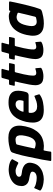

<svg xmlns="http://www.w3.org/2000/svg" viewBox="923 -1552 724 2636"><g transform="rotate(-90 1285.0 -234.0)"><path d="M16 -116Q20 -127 26.5 -126Q33 -125 38 -120Q53 -111 75 -104.5Q97 -98 119.5 -95Q142 -92 161 -92Q182 -92 199 -97Q216 -102 228.5 -112.5Q241 -123 245 -140Q248 -154 243.5 -163Q239 -172 220.5 -179Q202 -186 163 -193Q143 -195 120 -202Q97 -209 79 -224.5Q61 -240 52.5 -267Q44 -294 53 -339Q63 -383 95.5 -413.5Q128 -444 176 -460.5Q224 -477 279 -477Q296 -477 321 -473Q346 -469 370.5 -460.5Q395 -452 410 -438Q418 -432 418 -428.5Q418 -425 413 -418L377 -353Q371 -341 356 -347Q343 -355 325.5 -363Q308 -371 290 -376.5Q272 -382 257 -382Q223 -382 202 -371Q181 -360 177 -342Q174 -326 181 -316Q188 -306 203.5 -301.5Q219 -297 240 -295Q259 -294 284 -286.5Q309 -279 330.5 -264Q352 -249 363 -222Q374 -195 365 -153Q353 -93 315.5 -58.5Q278 -24 231.5 -9.5Q185 5 142 5Q124 5 95 1Q66 -3 38 -12Q10 -21 -8 -36Q-15 -42 -12 -51Z M393 98Q397 62 411 -14Q425 -90 451 -209Q458 -243 467.5 -284.5Q477 -326 488.5 -365Q500 -404 509 -426Q514 -437 521.5 -443.5Q529 -450 551 -458Q574 -465 617 -473Q660 -481 711 -481Q809 -481 851.5 -424.5Q894 -368 868 -247Q854 -181 828 -133Q802 -85 768 -54.5Q734 -24 694 -11Q673 -3 648.5 1.5Q624 6 600 6.5Q576 7 558 4Q549 3 544 2.5Q539 2 537 9Q535 16 532 31Q529 46 526.5 61Q524 76 523 84Q522 97 520.5 102.5Q519 108 504 108H409Q401 108 396.5 106Q392 104 393 98ZM565 -130Q564 -123 565.5 -120.5Q567 -118 571 -117Q584 -112 599.5 -109Q615 -106 628 -106Q640 -106 655 -111Q670 -116 686 -130.5Q702 -145 715 -173Q728 -201 738 -248Q749 -299 745 -328.5Q741 -358 726 -370.5Q711 -383 688 -383Q671 -383 655 -380Q639 -377 627 -373Q624 -371 621.5 -368Q619 -365 618 -360Q613 -339 607 -315Q601 -291 595.5 -266.5Q590 -242 584.5 -217.5Q579 -193 574.5 -170.5Q570 -148 565 -130Z M930 -237Q941 -283 959.5 -326.5Q978 -370 1009 -404.5Q1040 -439 1086 -459Q1132 -479 1195 -479Q1261 -479 1296 -460.5Q1331 -442 1345 -411.5Q1359 -381 1357.5 -344.5Q1356 -308 1348 -272Q1340 -230 1327 -216.5Q1314 -203 1295 -203H1065Q1059 -203 1057.5 -200.5Q1056 -198 1054 -191Q1050 -162 1058 -138Q1066 -114 1087 -100Q1108 -86 1143 -86Q1178 -86 1211.5 -96.5Q1245 -107 1261 -115Q1275 -122 1282 -123.5Q1289 -125 1293 -109L1306 -68Q1310 -56 1306 -52Q1302 -48 1290 -41Q1251 -16 1197 -5.5Q1143 5 1093 5Q1028 5 990 -14Q952 -33 936 -66.5Q920 -100 920 -144Q920 -188 930 -237ZM1223 -293Q1228 -314 1227.5 -330Q1227 -346 1220.5 -357.5Q1214 -369 1202 -375.5Q1190 -382 1171 -382Q1150 -382 1134 -374Q1118 -366 1106.5 -353.5Q1095 -341 1086.5 -326Q1078 -311 1073 -296Q1068 -281 1069 -277Q1070 -273 1074 -273Q1108 -273 1142 -273Q1176 -273 1209 -273Q1217 -273 1219 -276.5Q1221 -280 1223 -293Z M1556 0Q1488 0 1461 -28.5Q1434 -57 1433 -108Q1434 -150 1442.5 -194Q1451 -238 1461 -283Q1467 -312 1472 -334Q1477 -356 1484 -383Q1487 -393 1477 -393H1436Q1428 -393 1426.5 -395Q1425 -397 1426 -407L1437 -457Q1440 -469 1442.5 -470.5Q1445 -472 1456 -472H1497Q1505 -472 1507.5 -476Q1510 -480 1512 -489L1532 -564Q1535 -576 1546 -576H1646Q1651 -576 1655 -572.5Q1659 -569 1657 -564L1637 -489Q1633 -477 1634 -474.5Q1635 -472 1641 -472H1725Q1735 -472 1736.5 -469.5Q1738 -467 1735 -455L1725 -408Q1724 -398 1720 -395.5Q1716 -393 1706 -393H1623Q1617 -393 1614 -389.5Q1611 -386 1609 -379Q1603 -353 1596.5 -326.5Q1590 -300 1583 -272Q1576 -237 1570 -201.5Q1564 -166 1565 -133Q1566 -114 1575.5 -106Q1585 -98 1603 -98Q1615 -98 1626.5 -101.5Q1638 -105 1647 -107Q1660 -114 1662.5 -111.5Q1665 -109 1667 -99L1672 -39Q1675 -27 1640 -14Q1627 -10 1612.5 -6.5Q1598 -3 1583.5 -1.5Q1569 0 1556 0Z M1915 0Q1847 0 1820 -28.5Q1793 -57 1792 -108Q1793 -150 1801.5 -194Q1810 -238 1820 -283Q1826 -312 1831 -334Q1836 -356 1843 -383Q1846 -393 1836 -393H1795Q1787 -393 1785.5 -395Q1784 -397 1785 -407L1796 -457Q1799 -469 1801.5 -470.5Q1804 -472 1815 -472H1856Q1864 -472 1866.5 -476Q1869 -480 1871 -489L1891 -564Q1894 -576 1905 -576H2005Q2010 -576 2014 -572.5Q2018 -569 2016 -564L1996 -489Q1992 -477 1993 -474.5Q1994 -472 2000 -472H2084Q2094 -472 2095.5 -469.5Q2097 -467 2094 -455L2084 -408Q2083 -398 2079 -395.5Q2075 -393 2065 -393H1982Q1976 -393 1973 -389.5Q1970 -386 1968 -379Q1962 -353 1955.5 -326.5Q1949 -300 1942 -272Q1935 -237 1929 -201.5Q1923 -166 1924 -133Q1925 -114 1934.5 -106Q1944 -98 1962 -98Q1974 -98 1985.5 -101.5Q1997 -105 2006 -107Q2019 -114 2021.5 -111.5Q2024 -109 2026 -99L2031 -39Q2034 -27 1999 -14Q1986 -10 1971.5 -6.5Q1957 -3 1942.5 -1.5Q1928 0 1915 0Z M2279 6Q2180 6 2138 -51Q2096 -108 2123 -229Q2140 -305 2169 -353Q2198 -401 2234 -428Q2270 -455 2308 -465Q2346 -475 2382 -475Q2406 -475 2426 -467Q2446 -459 2452 -451L2455 -462Q2458 -469 2461.5 -470.5Q2465 -472 2472 -472H2569Q2583 -472 2583 -459Q2579 -436 2570.5 -395Q2562 -354 2550.5 -305.5Q2539 -257 2527 -208Q2515 -159 2502.5 -117Q2490 -75 2480 -50Q2475 -38 2468.5 -32Q2462 -26 2439 -18Q2417 -11 2372.5 -2.5Q2328 6 2279 6ZM2304 -92Q2315 -92 2326 -94Q2337 -96 2346 -98Q2355 -100 2360 -101Q2365 -102 2368.5 -105.5Q2372 -109 2374 -116Q2379 -138 2385 -161.5Q2391 -185 2397 -209Q2403 -233 2408.5 -256.5Q2414 -280 2418.5 -300.5Q2423 -321 2428 -339Q2429 -346 2427 -350Q2425 -354 2420 -355Q2410 -359 2396 -363.5Q2382 -368 2367 -368Q2355 -368 2339 -363Q2323 -358 2307.5 -344Q2292 -330 2278 -302.5Q2264 -275 2254 -228Q2237 -151 2252 -121.5Q2267 -92 2304 -92Z"/></g></svg>

Font: Glory Thin
Style: Bold Italic
Weight: 700
Italic angle: -12°
Version: Version 1.011